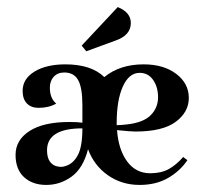

<svg xmlns="http://www.w3.org/2000/svg" viewBox="-20 -514 575 543"><path d="M498 -70 510 -61Q489 -30 455 -10.5Q421 9 375 9Q324 9 285 -18.5Q246 -46 229 -92Q215 -38 182.5 -14.5Q150 9 111 9Q72 9 48 -13Q24 -35 24 -76Q24 -118 63.5 -143.5Q103 -169 176 -169Q200 -169 213 -167V-217Q213 -266 201 -287.5Q189 -309 162 -309Q143 -309 132 -297Q121 -285 121 -266Q121 -236 139 -221Q118 -209 89 -209Q68 -209 56 -221.5Q44 -234 44 -257Q44 -291 77.5 -311.5Q111 -332 165 -332Q238 -332 275 -296Q319 -332 386 -332Q443 -332 478.5 -305Q514 -278 514 -237Q514 -197 477 -169.5Q440 -142 363 -142Q349 -142 311 -146Q315 -91 339.5 -57.5Q364 -24 405 -24Q436 -24 457.5 -36Q479 -48 498 -70ZM310 -166V-160Q320 -160 338 -162Q385 -167 406 -188Q427 -209 427 -239Q427 -268 413 -288Q399 -308 375 -308Q345 -308 327.5 -269.5Q310 -231 310 -166ZM213 -151Q113 -151 113 -89Q113 -68 121.5 -56.5Q130 -45 144 -43L152 -42Q159 -42 167 -45Q188 -52 200.5 -76Q213 -100 213 -151ZM350 -449Q350 -414 306 -399L224 -369L211 -385L313 -494Q350 -479 350 -449Z"/></svg>

Font: Katibeh
Style: Regular
Weight: 400
Designer: Arabic design by Kourosh Beigpour, Latin design by Eduardo Tunni, engineering by Lasse Fister
Version: Version 1.0010g